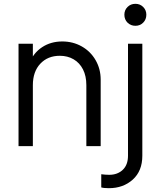

<svg xmlns="http://www.w3.org/2000/svg" viewBox="-20 -765 842 1005"><path d="M77 -536H152V-432L135 -436Q155 -488 200.5 -518Q246 -548 306 -548Q362 -548 408 -522Q454 -496 480.5 -450Q507 -404 507 -348V0H432V-319Q432 -367 414.5 -401.5Q397 -436 365.5 -454.5Q334 -473 293 -473Q230 -473 191 -431.5Q152 -390 152 -319V0H77ZM510 216V147Q531 150 552 150Q595 150 622.5 124Q650 98 650 50V-536H725V50Q725 130 675 175Q625 220 550 220Q523 220 510 216ZM631 -688Q631 -712 647.5 -728.5Q664 -745 689 -745Q713 -745 729.5 -728.5Q746 -712 746 -688Q746 -663 729.5 -646.5Q713 -630 689 -630Q664 -630 647.5 -646.5Q631 -663 631 -688Z"/></svg>

Font: Trafiko Sans Variable
Style: Regular
Weight: 400
Designer: Gumpita Rahayu / Trafiko
Foundry: Tokotype / Trafiko
Version: Version 0.001;FEAKit 1.0